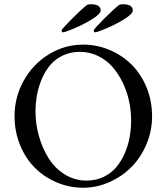

<svg xmlns="http://www.w3.org/2000/svg" viewBox="-20 -878 788 908"><path d="M271 -733.9Q271 -739.3 319.1 -787.8Q367.2 -836.4 392.1 -855Q397.9 -857.9 410.2 -857.9Q456.1 -857.9 456.1 -828.1Q456.1 -812 414.6 -786.6Q373 -761.2 329.8 -743.2Q286.6 -725.1 276.9 -725.1Q274.9 -725.1 272.9 -728.3Q271 -731.4 271 -733.9ZM422.9 -733.9Q422.9 -739.3 470.9 -787.8Q519 -836.4 543.9 -855Q549.8 -857.9 562 -857.9Q607.9 -857.9 607.9 -828.1Q607.9 -812 566.4 -786.6Q524.9 -761.2 481.9 -743.2Q439 -725.1 429.2 -725.1Q427.2 -725.1 425 -728.3Q422.9 -731.4 422.9 -733.9ZM48.8 -328.1Q48.8 -419.9 93 -498Q137.2 -576.2 211.9 -621.6Q286.6 -667 373 -667Q438.5 -667 498 -641.8Q557.6 -616.7 602.1 -572.8Q646.5 -528.8 672.9 -464.8Q699.2 -400.9 699.2 -328.1Q699.2 -259.3 672.9 -196.5Q646.5 -133.8 602.3 -88.9Q558.1 -43.9 498 -17.1Q438 9.8 373 9.8Q307.6 9.8 248.3 -15.4Q189 -40.5 145 -84.5Q101.1 -128.4 75 -191.9Q48.8 -255.4 48.8 -328.1ZM147.9 -350.1Q147.9 -291 164.3 -233.6Q180.7 -176.3 210.2 -129.2Q239.7 -82 286.6 -53Q333.5 -23.9 389.2 -23.9Q432.6 -23.9 468.5 -40.8Q504.4 -57.6 528.3 -85.4Q552.2 -113.3 568.8 -150.6Q585.4 -188 592.8 -227.8Q600.1 -267.6 600.1 -309.1Q600.1 -356 589.8 -402.1Q579.6 -448.2 559.1 -490Q538.6 -531.7 510.3 -563.5Q481.9 -595.2 442.4 -614Q402.8 -632.8 357.9 -632.8Q314.5 -632.8 278.6 -616.2Q242.7 -599.6 219 -572Q195.3 -544.4 179 -507.3Q162.6 -470.2 155.3 -430.9Q147.9 -391.6 147.9 -350.1Z"/></svg>

Font: Crimson
Style: Roman
Weight: 400
Version: Version 0.8